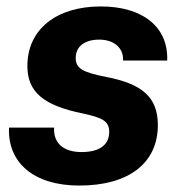

<svg xmlns="http://www.w3.org/2000/svg" viewBox="-20 -566 563 596"><path d="M226 10C379 10 470 -59 470 -178C470 -265 420 -306 310 -327C240 -341 215 -352 215 -386C215 -422 243 -443 288 -443C334 -443 364 -417 362 -378H499C503 -484 421 -546 293 -546C155 -546 65 -475 65 -361C65 -282 113 -239 236 -214C296 -201 319 -191 319 -157C319 -116 289 -94 233 -94C178 -94 145 -121 148 -170H8C3 -62 84 10 226 10Z"/></svg>

Font: Mona Sans
Style: Bold Italic
Weight: 700
Italic angle: -11.7°
Designer: Deni Anggara
Foundry: GitHub
Version: Version 2.000;Glyphs 3.2.3 (3260)